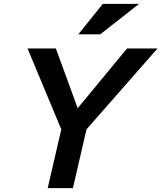

<svg xmlns="http://www.w3.org/2000/svg" viewBox="-20 -970 832 990"><path d="M226 0 296 -303 122 -720H268L403 -351H330L635 -720H792L426 -303L356 0ZM497 -793H384L510 -950H697Z"/></svg>

Font: Instrument Sans SemiBold
Style: Italic
Weight: 600
Italic angle: -13°
Designer: Rodrigo Fuenzalida
Foundry: fragTYPE
Version: Version 1.000;gftools[0.9.28]